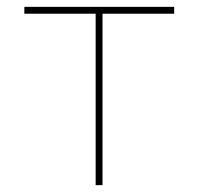

<svg xmlns="http://www.w3.org/2000/svg" viewBox="-20 -540 579 560"><path d="M488 -500H279V0H259V-500H51V-520H488Z"/></svg>

Font: Mplus 1p Thin
Style: Regular
Weight: 250
Version: Version 1.061